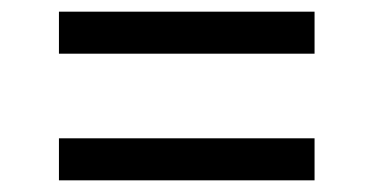

<svg xmlns="http://www.w3.org/2000/svg" viewBox="-20 -495 640 329"><path d="M81 -403V-475H519V-403ZM81 -186V-258H519V-186Z"/></svg>

Font: Source Code Pro Medium
Style: Regular
Weight: 500
Monospace: yes
Designer: Paul D. Hunt, Teo Tuominen
Foundry: Adobe Systems Incorporated
Version: Version 2.030;PS 1.000;hotconv 16.6.51;makeotf.lib2.5.65220